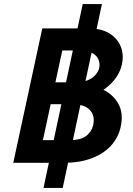

<svg xmlns="http://www.w3.org/2000/svg" viewBox="-20 -797 653 940"><path d="M45 0 187 -658H413Q476 -658 515.5 -633.5Q555 -609 571 -569.5Q587 -530 577 -483Q570 -448 548.5 -417.5Q527 -387 495.5 -363.5Q464 -340 425.5 -327Q387 -314 346 -314L361 -384Q432 -384 484 -358.5Q536 -333 560.5 -287Q585 -241 571 -177Q560 -124 523.5 -84Q487 -44 428.5 -22Q370 0 293 0ZM190 -111H325Q373 -111 400 -130Q427 -149 436 -183Q443 -214 433.5 -237.5Q424 -261 399 -274Q374 -287 332 -287H204L228 -394H351Q384 -394 408 -403.5Q432 -413 447 -430Q462 -447 466 -466Q470 -486 462 -505.5Q454 -525 431.5 -537.5Q409 -550 369 -550H285ZM193 123 385 -777H479L287 123Z"/></svg>

Font: Ysabeau ExtraBold
Style: Italic
Weight: 800
Italic angle: -12°
Designer: Christian Thalmann (Catharsis Fonts)
Version: Version 2.002